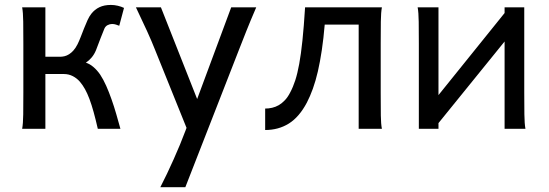

<svg xmlns="http://www.w3.org/2000/svg" viewBox="-20 -528 2252 787"><path d="M166 -295.4H227.1Q235.4 -295.4 244.6 -297.6Q253.9 -299.8 263.2 -305.7Q272.5 -311.5 281.2 -321.3Q290 -331.1 297.9 -346.7Q304.2 -359.4 311 -377L324.7 -412.1Q331.5 -429.7 338.9 -445.6Q346.2 -461.4 354 -471.2Q368.2 -489.3 387.7 -498.5Q407.2 -507.8 434.6 -507.8Q448.7 -507.8 462.9 -504.4Q477.1 -501 488.3 -495.6L468.8 -422.4Q462.9 -424.8 455.3 -427.2Q447.8 -429.7 439.5 -429.7Q430.2 -429.7 421.1 -425Q412.1 -420.4 407.7 -410.2Q400.9 -394.5 392.1 -371.1Q383.3 -347.7 373.5 -322.3Q366.7 -305.7 356.2 -293Q345.7 -280.3 332 -271Q347.2 -266.6 362.5 -253.7Q377.9 -240.7 390.6 -222.2Q403.8 -202.1 415.3 -176.3Q426.8 -150.4 437 -121.3Q447.3 -92.3 456.3 -61.3Q465.3 -30.3 473.6 0H380.9Q372.1 -38.6 363.8 -68.6Q355.5 -98.6 346.7 -122.1Q337.9 -145.5 328.4 -162.6Q318.8 -179.7 307.6 -192.9Q295.4 -207 278.6 -215.8Q261.7 -224.6 241.7 -224.6H166V0H70.8Q74.7 -20.5 75.2 -59.3Q75.7 -98.1 75.7 -148.9V-349.1Q75.7 -399.9 75.2 -438.7Q74.7 -477.5 70.8 -498H166Z M739.7 239.3H637.2Q650.9 212.9 664.8 183.6Q678.7 154.3 692.1 124.3Q705.6 94.2 717.8 64.7Q730 35.2 740.2 7.8L744.6 -3.9L615.2 -324.7Q602.1 -357.9 583.3 -399.4Q564.5 -440.9 537.1 -498H639.6L788.1 -122.1L927.7 -498H1030.3Q1005.9 -441.4 989.5 -400.1Q973.1 -358.9 960 -325.2Z M1311 -427.2Q1306.2 -370.1 1299.1 -322.5Q1292 -274.9 1283 -235.6Q1273.9 -196.3 1262.5 -164.6Q1251 -132.8 1237.8 -107.4Q1206.5 -48.3 1164.1 -21.7Q1121.6 4.9 1066.9 4.9V-83Q1081.1 -83 1095.2 -86.2Q1109.4 -89.4 1122.6 -96.9Q1135.7 -104.5 1147.7 -117.2Q1159.7 -129.9 1169.4 -148.9Q1181.2 -170.9 1190.2 -198.5Q1199.2 -226.1 1206.5 -266.1Q1213.9 -306.2 1219.7 -362.3Q1225.6 -418.5 1230.5 -498H1545.4Q1541.5 -477.5 1541 -439.7Q1540.5 -401.9 1540.5 -351.6V-146.5Q1540.5 -89.8 1541 -54.4Q1541.5 -19 1545.4 0H1450.2V-427.2Z M1777.3 -498V-138.2L2048.3 -474.6V-498H2128.9V-148.9Q2128.9 -98.1 2129.4 -59.3Q2129.9 -20.5 2133.8 0H2048.3V-357.9L1777.3 -23.4V0H1696.8V-349.1Q1696.8 -399.9 1696.3 -438.7Q1695.8 -477.5 1691.9 -498Z"/></svg>

Font: Andika FrenchTight
Style: Regular
Weight: 400
Designer: Victor Gaultney, Annie Olsen, Julie Remington, Don Collingsworth, Eric Hays, Becca Hirsbrunner
Foundry: SIL International
Version: Version 5.000 ; Dig1 Dig4Opn Dig7 LnSpcTght